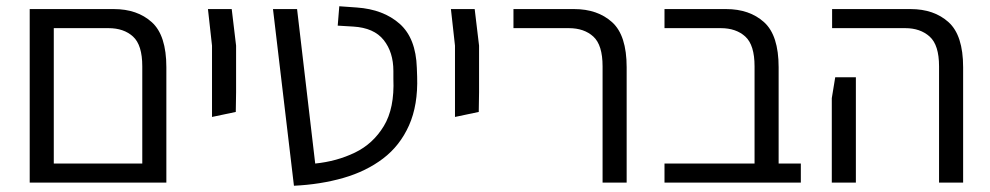

<svg xmlns="http://www.w3.org/2000/svg" viewBox="-20 -584 3166 614"><path d="M75 0V-555H344Q419 -555 465.5 -513Q512 -471 512 -369V0ZM327 -494H152V-61H435V-372Q435 -440 405.5 -467Q376 -494 327 -494Z M658 -210V-438L645 -555H721L735 -438V-289L734 -226Z M920 10 853 -555H930L988 -61Q1057 -68 1115 -96Q1173 -124 1207.5 -181Q1242 -238 1238 -332V-357Q1238 -417 1207 -456Q1176 -495 1110 -499L1060 -502L1065 -564L1121 -560Q1206 -554 1258 -508Q1310 -462 1313 -367L1314 -339Q1317 -248 1288 -183Q1259 -118 1205 -77Q1151 -36 1078 -15Q1005 6 920 10Z M1435 -210V-438L1422 -555H1498L1512 -438V-289L1511 -226Z M1907 0V-372Q1907 -440 1877.5 -467Q1848 -494 1799 -494H1622V-555H1816Q1891 -555 1937.5 -513Q1984 -471 1984 -369V0Z M2105 0V-61H2393V-372Q2393 -440 2363.5 -467Q2334 -494 2285 -494H2105V-555H2302Q2377 -555 2423.5 -513Q2470 -471 2470 -369V-61H2541V0Z M2983 0V-372Q2983 -440 2953 -467Q2923 -494 2875 -494H2641V-555H2892Q2967 -555 3013.5 -513Q3060 -471 3060 -369V0ZM2640 0V-270L2651 -337H2717V0Z"/></svg>

Font: Assistant
Style: Regular
Weight: 400
Designer: Hebrew By Ben Nathan, Latin by Paul Hunt
Version: Version 3.000